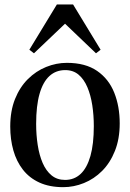

<svg xmlns="http://www.w3.org/2000/svg" viewBox="-20 -802 564 834"><path d="M24.5 -252Q24.5 -320 45.2 -371.8Q66 -423.5 101.2 -458.5Q136.5 -493.5 180.5 -511.2Q224.5 -529 270.5 -529Q351 -529 401.8 -494Q452.5 -459 476.2 -399.5Q500 -340 500 -266Q500 -198.5 479.2 -146.5Q458.5 -94.5 423.5 -59.5Q388.5 -24.5 344.5 -6.8Q300.5 11 254.5 11Q195 11 151.2 -9Q107.5 -29 79.5 -65Q51.5 -101 38 -148.8Q24.5 -196.5 24.5 -252ZM262.5 -20.5Q302.5 -20.5 330.2 -46.5Q358 -72.5 372.8 -124.5Q387.5 -176.5 387.5 -254Q387.5 -301.5 380.8 -345.2Q374 -389 359.5 -423.2Q345 -457.5 321.5 -477.5Q298 -497.5 263.5 -497.5Q223 -497.5 194.8 -471.8Q166.5 -446 151.8 -394.2Q137 -342.5 137 -264Q137 -216 143.8 -172.2Q150.5 -128.5 165.2 -94.2Q180 -60 204 -40.2Q228 -20.5 262.5 -20.5ZM127.5 -570.5 107.5 -586 227 -782.5H297.5L417 -586L397 -570.5L262.5 -699Z"/></svg>

Font: Merriweather 120pt
Style: Regular
Weight: 400
Version: Version 2.100